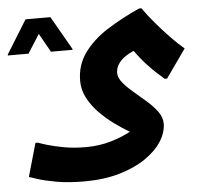

<svg xmlns="http://www.w3.org/2000/svg" viewBox="-137 -549 915 869"><g transform="rotate(-5 320.5 -115.0)"><path d="M212 264Q140 264 86.5 254.5Q33 245 1 234.5Q-31 224 -37 222L6 71H17Q30 76 60 85Q90 94 134 102Q178 110 233 110Q293 110 345.5 94.5Q398 79 436 58Q402 38 366.5 12Q331 -14 300.5 -45.5Q270 -77 251 -113.5Q232 -150 232 -191Q232 -262 271.5 -317Q311 -372 377.5 -414.5Q444 -457 526 -494H537Q559 -462 590 -425.5Q621 -389 654 -354.5Q687 -320 716 -296L625 -167H614Q574 -201 543.5 -233.5Q513 -266 485 -305Q467 -298 447.5 -285Q428 -272 415 -253.5Q402 -235 402 -212Q402 -190 421 -167Q440 -144 468.5 -120Q497 -96 525.5 -71Q554 -46 573 -20Q592 6 592 34Q592 74 566.5 114.5Q541 155 491.5 189Q442 223 371.5 243.5Q301 264 212 264ZM112 -334 64 -419 10 -334H-84V-338L10 -490H123L210 -338V-334Z"/></g></svg>

Font: Kufam
Style: Bold Italic
Weight: 700
Italic angle: -11°
Designer: Artur Schmal
Foundry: Original Type
Version: Version 1.301; ttfautohint (v1.8.3)